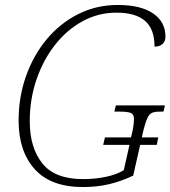

<svg xmlns="http://www.w3.org/2000/svg" viewBox="-20 -744 687 774"><path d="M314 10Q185 10 120 -62Q55 -134 55 -258Q55 -353 85 -437.5Q115 -522 169 -586.5Q223 -651 296 -687.5Q369 -724 455 -724Q547 -724 597 -690Q647 -656 647 -596Q647 -577 635 -566.5Q623 -556 603 -556Q603 -627 564.5 -660Q526 -693 449 -693Q377 -693 314 -659Q251 -625 203 -564.5Q155 -504 127.5 -424.5Q100 -345 100 -255Q100 -149 150.5 -85.5Q201 -22 315 -22Q362 -22 406 -31Q450 -40 479 -58L502 -160H396L403 -190H508L512 -206Q520 -240 520 -265Q520 -283 507.5 -288.5Q495 -294 463 -294H441L447 -319H645L639 -294H624Q605 -294 593.5 -289.5Q582 -285 573.5 -266.5Q565 -248 555 -205L552 -190H618L612 -160H545L517 -36Q468 -13 420 -1.5Q372 10 314 10Z"/></svg>

Font: Noto Serif ExtraLight
Style: Italic
Weight: 200
Italic angle: -12°
Designer: Monotype Design Team
Foundry: Monotype Imaging Inc.
Version: Version 2.014; ttfautohint (v1.8.4.7-5d5b)